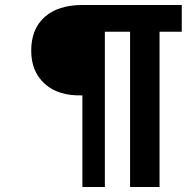

<svg xmlns="http://www.w3.org/2000/svg" viewBox="-20 -749 755 769"><path d="M105 -546Q105 -633 159 -681Q213 -729 310 -729H708V-622H619V0H501V-622H400V0H310V-367Q214 -364 159.5 -413Q105 -462 105 -546Z"/></svg>

Font: Mona Sans SemiBold
Style: Italic
Weight: 600
Italic angle: -11.7°
Designer: Deni Anggara
Foundry: GitHub
Version: Version 2.000